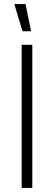

<svg xmlns="http://www.w3.org/2000/svg" viewBox="-20 -919 228 939"><path d="M138 0H86V-700H138ZM132 -766H90L50 -899H105Z"/></svg>

Font: Kulim Park ExtraLight
Style: Regular
Weight: 275
Designer: Noponies / Dale Sattler
Foundry: Noponies
Version: Version 1.000; ttfautohint (v1.8.3)